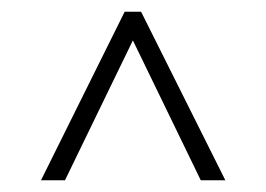

<svg xmlns="http://www.w3.org/2000/svg" viewBox="-20 -695 455 328"><path d="M193 -675H221L365 -387H323L207 -626L91 -387H50Z"/></svg>

Font: Gemunu Libre ExtraLight
Style: Regular
Weight: 200
Designer: Puspanada Ekanayake, Sola Matas, Pathum Egodawatta, Kosala Senevirathne
Foundry: mooniak
Version: Version 1.100